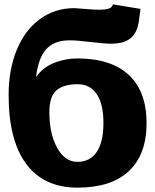

<svg xmlns="http://www.w3.org/2000/svg" viewBox="-20 -861 720 891"><path d="M20 -419.9Q20 -537.1 57.4 -628.7Q94.7 -720.2 164.3 -771.7Q233.9 -823.2 325.2 -823.2Q331.5 -823.2 372.8 -819.6Q414.1 -815.9 439 -815.9Q469.7 -815.9 485.4 -821.3Q501 -826.7 503.9 -840.8L631.8 -819.8L625 -766.1Q620.6 -734.4 609.1 -712.4Q597.7 -690.4 579.8 -679Q562 -667.5 541.7 -662.8Q521.5 -658.2 495.1 -658.2Q465.8 -658.2 400.9 -666Q335.9 -673.8 305.2 -673.8Q272.9 -673.8 249 -666.7Q225.1 -659.7 203.6 -641.6Q182.1 -623.5 167.7 -588.9Q153.3 -554.2 147 -502.9Q179.2 -548.8 231.2 -569.3Q283.2 -589.8 338.9 -589.8Q495.6 -589.8 577.9 -512.9Q660.2 -436 660.2 -290Q660.2 -144 578.1 -67.1Q496.1 9.8 339.8 9.8Q183.6 9.8 101.8 -100.1Q20 -210 20 -419.9ZM209 -339.8Q209 -240.7 245.1 -175.3Q281.2 -109.9 338.9 -109.9Q397.9 -109.9 429 -156Q460 -202.1 460 -290Q460 -377.9 429.2 -424.1Q398.4 -470.2 339.8 -470.2Q275.4 -470.2 242.2 -441.9Q209 -413.6 209 -339.8Z"/></svg>

Font: Zantroke
Style: Regular
Weight: 500
Foundry: gluk
Version: Version 0.36